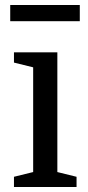

<svg xmlns="http://www.w3.org/2000/svg" viewBox="-20 -750 352 770"><path d="M113 -480 36 -499V-540H210V-60L287 -41V0H36V-41L113 -60ZM21 -665V-730H300V-665Z"/></svg>

Font: Domine
Style: Regular
Weight: 400
Designer: Pablo Impallari, Rodrigo Fuenzalida, Brenda Gallo
Foundry: Pablo Impallari, Rodrigo Fuenzalida, Brenda Gallo
Version: Version 2.000;September 19, 2022;FontCreator 14.0.0.2877 64-